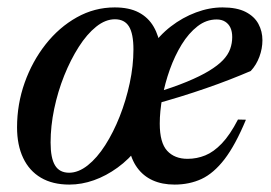

<svg xmlns="http://www.w3.org/2000/svg" viewBox="-20 -487 731 518"><path d="M289.5 -467Q328.5 -467 354.2 -453.5Q380 -440 394.5 -415Q409 -390 413.5 -356L386.5 -357Q409 -391 440.8 -415.5Q472.5 -440 508.8 -453.5Q545 -467 580.5 -467Q619 -467 642.8 -454.8Q666.5 -442.5 677.2 -422.5Q688 -402.5 688 -378.5Q688 -356 679.8 -333.8Q671.5 -311.5 656.5 -295.5Q631 -284.5 600.2 -272.5Q569.5 -260.5 535.5 -248.8Q501.5 -237 465.8 -226Q430 -215 395 -205.5L397 -236Q448 -251.5 484.2 -266.5Q520.5 -281.5 544.2 -296Q568 -310.5 581.8 -325Q595.5 -339.5 601 -355Q606.5 -370.5 606.5 -387Q606.5 -401.5 601.8 -412Q597 -422.5 587.5 -428.5Q578 -434.5 564.5 -434.5Q536.5 -434.5 512.8 -416Q489 -397.5 470.2 -367Q451.5 -336.5 438.2 -299.5Q425 -262.5 418 -224.5Q411 -186.5 411 -153.5Q411 -102 431 -80.2Q451 -58.5 486 -58.5Q511 -58.5 533.8 -67.8Q556.5 -77 578.5 -100Q600.5 -123 622 -164.5L643.5 -164Q615 -95.5 585.8 -57.5Q556.5 -19.5 523.8 -4.2Q491 11 451 11Q417.5 11 392 -0.5Q366.5 -12 350 -34.8Q333.5 -57.5 327.5 -91L353.5 -90Q328 -57 297.2 -34.8Q266.5 -12.5 233.5 -0.8Q200.5 11 167 11Q122 11 90.5 -7.5Q59 -26 42.5 -60.8Q26 -95.5 26 -143.5Q26 -206 46.5 -263.8Q67 -321.5 103.2 -367.5Q139.5 -413.5 187.2 -440.2Q235 -467 289.5 -467ZM166.5 -21Q191.5 -21 216.8 -41Q242 -61 264 -95.5Q286 -130 303 -173Q320 -216 330 -262.8Q340 -309.5 340 -353.5Q340 -396 328 -415.5Q316 -435 290 -435Q264.5 -435 239.5 -415Q214.5 -395 192.5 -360.5Q170.5 -326 153.2 -283Q136 -240 126.2 -193.2Q116.5 -146.5 116.5 -102.5Q116.5 -60.5 128.5 -40.8Q140.5 -21 166.5 -21Z"/></svg>

Font: Newsreader 36pt Medium
Style: Italic
Weight: 500
Italic angle: -17°
Designer: Hugues Gentile
Foundry: Production Type
Version: Version 1.003